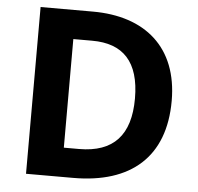

<svg xmlns="http://www.w3.org/2000/svg" viewBox="-51 -767 843 819"><g transform="rotate(5 370.0 -357.0)"><path d="M682 -364C682 -593 538 -714 314 -714H90V0H292C538 0 682 -123 682 -364ZM525 -360C525 -204 454 -125 306 -125H241V-590H322C454 -590 525 -518 525 -360Z"/></g></svg>

Font: Noto Sans Gunjala Gondi
Style: Bold
Weight: 700
Designer: Ek Type
Foundry: Ek Type
Version: Version 1.004